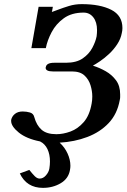

<svg xmlns="http://www.w3.org/2000/svg" viewBox="-20 -679 613 930"><path d="M76 161 122 144Q137 163 148.5 174.5Q160 186 172 186Q189 186 202.5 170.5Q216 155 219 138Q222 120 222 103Q222 69 210 43.5Q198 18 174 6Q108 -7 71 -37Q34 -67 34 -93V-98Q38 -116 52.5 -127.5Q67 -139 90 -139Q109 -139 125.5 -134Q142 -129 146 -112Q157 -72 181.5 -50.5Q206 -29 253 -29Q286 -29 321.5 -42Q357 -55 385.5 -87.5Q414 -120 424 -178Q427 -193 427 -212Q427 -238 418.5 -266Q410 -294 389 -313.5Q368 -333 328 -333H236Q201 -333 201 -351Q201 -353 202 -354Q205 -375 243 -375H299Q350 -375 380.5 -396Q411 -417 427 -447Q443 -477 448 -503Q449 -511 449.5 -518.5Q450 -526 450 -533Q450 -572 432 -595Q414 -618 385 -618Q327 -618 289 -590.5Q251 -563 230 -523Q209 -483 202 -446H132L167 -646H236Q234 -632 232.5 -626.5Q231 -621 231 -621Q231 -621 241 -624.5Q251 -628 264 -633Q285 -641 314 -650Q343 -659 376 -659Q465 -659 519 -631.5Q573 -604 573 -543Q573 -531 570 -519Q565 -491 548 -465Q531 -439 508.5 -418Q486 -397 464.5 -382.5Q443 -368 430 -361Q462 -351 492 -334Q522 -317 542 -290Q562 -263 562 -222Q562 -215 562 -208.5Q562 -202 560 -194Q548 -127 506.5 -83Q465 -39 403 -15.5Q341 8 269 12Q294 35 307.5 65Q321 95 321 124Q321 128 320.5 133.5Q320 139 319 144Q312 186 274 208.5Q236 231 188 231Q109 231 76 161Z"/></svg>

Font: Libertinus Serif SemiBold
Style: Italic
Weight: 600
Italic angle: -11.5°
Designer: Philipp H. Poll, Khaled Hosny
Foundry: Caleb Maclennan
Version: Version 7.051;RELEASE